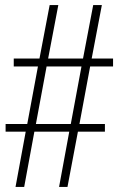

<svg xmlns="http://www.w3.org/2000/svg" viewBox="-20 -734 469 754"><path d="M41 0H75L115 -217H252L212 0H245L286 -217H392V-247H292L334 -473H424V-504H340L380 -714H346L306 -504H169L209 -714H175L135 -504H34V-473H129L87 -247H2V-217H81ZM121 -247 163 -473H300L258 -247Z"/></svg>

Font: Noto Serif Khmer ExtraCondensed ExtraLight
Style: Regular
Weight: 200
Width: 2
Designer: Danh Hong and the Monotype Design Team
Foundry: Monotype Imaging Inc.
Version: Version 2.004